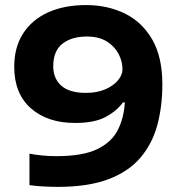

<svg xmlns="http://www.w3.org/2000/svg" viewBox="-20 -727 700 757"><path d="M620.1 -394.5Q620.1 -307.1 600.1 -233.4Q580.1 -159.7 533.4 -105Q486.8 -50.3 407.2 -20.3Q327.6 9.8 208 9.8Q183.6 9.8 150.6 8.1Q117.7 6.3 96.2 2.9V-121.1Q119.1 -116.7 146 -114Q172.9 -111.3 202.6 -111.3Q306.6 -111.3 363.8 -139.2Q420.9 -167 444.8 -215.1Q468.8 -263.2 472.2 -323.2H464.8Q439.5 -288.6 395.5 -265.4Q351.6 -242.2 275.9 -242.2Q167.5 -242.2 101.8 -300Q36.1 -357.9 36.1 -463.9Q36.1 -540 70.8 -594.5Q105.5 -648.9 169.2 -678Q232.9 -707 319.8 -707Q403.8 -707 471.9 -673.8Q540 -640.6 580.1 -571.5Q620.1 -502.4 620.1 -394.5ZM322.3 -583Q262.7 -583 226.3 -554.7Q189.9 -526.4 189.9 -465.8Q189.9 -417.5 221.7 -389.2Q253.4 -360.8 318.8 -360.8Q362.8 -360.8 395 -374.8Q427.2 -388.7 445.1 -410.2Q462.9 -431.6 462.9 -454.1Q462.9 -484.9 447.5 -514.4Q432.1 -543.9 401.1 -563.5Q370.1 -583 322.3 -583Z"/></svg>

Font: Lunasima
Style: Bold
Weight: 700
Designer: The DocRepair Project, Monotype Design Team
Foundry: Google
Version: Version 2.009